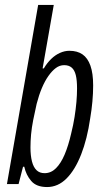

<svg xmlns="http://www.w3.org/2000/svg" viewBox="-20 -743 419 775"><path d="M170 12Q127 12 106 -12.5Q85 -37 78 -70H73L55 0H8L134 -723H197L152 -467H157Q170 -489 186.5 -505Q203 -521 222 -529.5Q241 -538 260 -538Q292 -538 313 -523.5Q334 -509 345 -478Q356 -447 356 -398Q356 -367 353 -333.5Q350 -300 344 -265Q332 -182 307.5 -119.5Q283 -57 248.5 -22.5Q214 12 170 12ZM160 -44Q186 -44 206 -64Q226 -84 241 -119.5Q256 -155 267 -203Q276 -239 281 -271Q286 -303 288.5 -331.5Q291 -360 291 -386Q291 -419 286 -439.5Q281 -460 269.5 -470Q258 -480 239 -480Q221 -480 205.5 -468.5Q190 -457 175.5 -436.5Q161 -416 149 -387.5Q137 -359 128 -324Q120 -289 114 -258.5Q108 -228 105.5 -201Q103 -174 103 -148Q103 -115 109 -91.5Q115 -68 127.5 -56Q140 -44 160 -44Z"/></svg>

Font: Archivo ExtraCondensed Light
Style: Italic
Weight: 300
Width: 2
Italic angle: -10°
Designer: Hector Gatti
Foundry: Omnibus-Type
Version: Version 2.001